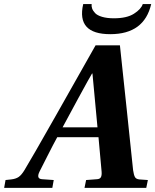

<svg xmlns="http://www.w3.org/2000/svg" viewBox="-44 -912 754 932"><path d="M359.9 -892.1H400.9Q399.4 -881.8 403.1 -871.1Q406.7 -860.4 417.2 -848.9Q427.7 -837.4 451.4 -830.3Q475.1 -823.2 508.8 -823.2Q571.8 -823.2 606.4 -845.5Q641.1 -867.7 648.9 -892.1H689.9Q656.2 -746.1 491.2 -746.1Q326.2 -746.1 359.9 -892.1ZM259.8 -293.9H429.2L404.8 -555.2H402.8Q392.1 -538.1 335.9 -434.8Q279.8 -331.5 259.8 -293.9ZM-23.9 0 -17.1 -38.1 9.8 -41Q32.7 -43.5 46.6 -53Q60.5 -62.5 75.2 -86.9Q109.9 -144 226.1 -349.1L419.9 -691.9H538.1L571.8 -375Q575.7 -338.4 586.9 -230.5Q598.1 -122.6 602.1 -85.9Q605.5 -62.5 611.1 -52.5Q616.7 -42.5 632.8 -41L673.8 -38.1L666 0H366.2L374 -38.1L425.8 -42Q440.4 -42.5 445.6 -51.5Q450.7 -60.5 449.2 -79.1L434.1 -246.1H233.9Q215.3 -212.4 185.5 -153.3Q155.8 -94.2 147.9 -79.1Q130.4 -43.5 161.1 -42L216.8 -38.1L210 0Z"/></svg>

Font: Linguistics Pro
Style: Bold Italic
Weight: 700
Italic angle: -12°
Designer: Stefan Peev, Context Ltd
Foundry: Stefan Peev, Context Ltd
Version: Version 001.000